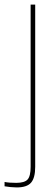

<svg xmlns="http://www.w3.org/2000/svg" viewBox="-75 -620 234 840"><path d="M-2 200Q-13 200 -29 198.5Q-45 197 -55 195V176Q-36.5 180 -4 180Q32 180 45.5 165.5Q59 151 59 110V-600H79V110Q79 158 61 179Q43 200 -2 200Z"/></svg>

Font: Big Shoulders Stencil Display Thin
Style: Regular
Weight: 100
Designer: Patric King
Foundry: XO Type Co
Version: Version 1.000